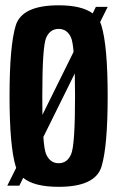

<svg xmlns="http://www.w3.org/2000/svg" viewBox="-20 -700 431 724"><path d="M7.5 0 41 -67Q40 -69.5 39.5 -71.5Q16 -148 16 -337.5Q16 -527 39.2 -603.5Q62.5 -680 201 -680Q288 -680 329.5 -649.5L341.5 -674H386L357.5 -616.5Q360.5 -610.5 362.5 -603.5Q386 -526.5 386 -337.5Q386 -148 362.8 -71.8Q339.5 4.5 201 4.5Q108.5 4.5 67.5 -29.5L53 0ZM201 -84.5Q233.5 -84.5 248.2 -118.5Q263 -152.5 263 -337.5Q263 -385 262 -423L143.5 -183.5Q147 -134.5 154 -118.5Q169 -84.5 201 -84.5ZM140 -267 257.5 -504.5Q254 -544 248 -558Q233.5 -591 201 -591Q169 -591 154.2 -558Q139.5 -525 139.5 -337.5Q139.5 -299 140 -267Z"/></svg>

Font: Anybody Condensed SemiBold
Style: Regular
Weight: 600
Width: 3
Designer: Tyler Finck
Foundry: Etcetera Type Company
Version: Version 1.010; ttfautohint (v1.8.3) -l 8 -r 50 -G 200 -x 14 